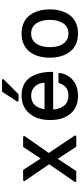

<svg xmlns="http://www.w3.org/2000/svg" viewBox="532 -1304 789 1893"><g transform="rotate(-90 926.5 -357.5)"><path d="M87.9 0Q81.5 0 78.9 -5.4Q76.2 -10.7 80.1 -16.1L253.9 -267.1L88.9 -507.8Q85.4 -513.7 88.4 -518.8Q91.3 -523.9 98.1 -523.9H191.9Q198.2 -523.9 200.2 -520L310.1 -351.1L421.9 -520Q423.8 -523.9 430.2 -523.9H522Q527.8 -523.9 530.5 -518.3Q533.2 -512.7 529.8 -507.8L365.2 -271L535.2 -16.1Q538.6 -10.3 535.6 -5.1Q532.7 0 526.9 0H431.2Q424.3 0 422.9 -4.9L307.1 -183.1L189.9 -4.9Q186.5 0 181.2 0Z M928.7 17.1Q813 17.1 751.2 -58.1Q689.5 -133.3 689.5 -256.8Q689.5 -387.2 755.4 -463.1Q821.3 -539.1 930.7 -539.1Q1048.8 -539.1 1106.7 -459.2Q1164.6 -379.4 1164.6 -237.8Q1164.6 -228 1154.8 -228H793.5Q797.9 -158.7 832.8 -117.9Q867.7 -77.1 931.6 -77.1Q1024.4 -77.1 1053.7 -168.9Q1055.2 -175.8 1063.5 -175.8H1144.5Q1148.9 -175.8 1151.6 -172.4Q1154.3 -168.9 1153.8 -164.1Q1140.1 -80.1 1080.6 -31.5Q1021 17.1 928.7 17.1ZM929.7 -444.8Q871.1 -444.8 837.4 -408.9Q803.7 -373 796.9 -313H1057.6Q1055.2 -370.6 1020.8 -407.7Q986.3 -444.8 929.7 -444.8ZM881.8 -568.8Q875.5 -568.8 872.6 -574.5Q869.6 -580.1 873.5 -585L965.8 -727.1Q968.3 -731.9 973.6 -731.9H1082.5Q1089.4 -731.9 1092 -725.6Q1094.7 -719.2 1089.8 -714.8L946.8 -571.8Q943.8 -568.8 939.5 -568.8Z M1542.5 -539.1Q1602.1 -539.1 1647.9 -518.1Q1693.8 -497.1 1722.4 -459.5Q1751 -421.9 1765.6 -371.8Q1780.3 -321.8 1780.3 -261.2Q1780.3 -200.7 1765.6 -150.4Q1751 -100.1 1722.4 -62.5Q1693.8 -24.9 1647.9 -3.9Q1602.1 17.1 1542.5 17.1Q1483.4 17.1 1437.5 -3.9Q1391.6 -24.9 1362.8 -62.5Q1334 -100.1 1319.1 -150.4Q1304.2 -200.7 1304.2 -261.2Q1304.2 -321.8 1319.1 -372.1Q1334 -422.4 1362.8 -459.7Q1391.6 -497.1 1437.5 -518.1Q1483.4 -539.1 1542.5 -539.1ZM1408.2 -261.2Q1408.2 -210 1421.4 -169.7Q1434.6 -129.4 1465.8 -103.3Q1497.1 -77.1 1542.5 -77.1Q1577.1 -77.1 1603.5 -92Q1629.9 -106.9 1645.8 -132.6Q1661.6 -158.2 1669.4 -190.7Q1677.2 -223.1 1677.2 -261.2Q1677.2 -299.3 1669.4 -331.5Q1661.6 -363.8 1645.8 -389.6Q1629.9 -415.5 1603.5 -430.2Q1577.1 -444.8 1542.5 -444.8Q1507.8 -444.8 1481.4 -430.2Q1455.1 -415.5 1439.5 -389.6Q1423.8 -363.8 1416 -331.5Q1408.2 -299.3 1408.2 -261.2Z"/></g></svg>

Font: Fragment Mono SemBd
Style: Regular
Weight: 600
Designer: Wei Huang based on Nimbus Sans by URW Studio, based on Helvetica by Max Miedinger.
Foundry: Wei Huang
Version: Version 1.011